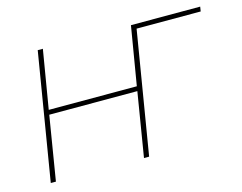

<svg xmlns="http://www.w3.org/2000/svg" viewBox="-78 -639 956 758"><g transform="rotate(-15 400.0 -260.0)"><path d="M43 0 129 -520H150L110 -281H470L510 -520H793L790 -501H528L445 0H424L467 -262H107L64 0Z"/></g></svg>

Font: Iosevka Aile Thin
Style: Italic
Weight: 100
Italic angle: -9°
Designer: Belleve Invis
Foundry: Belleve Invis
Version: Version 31.1.0; ttfautohint (v1.8.4)